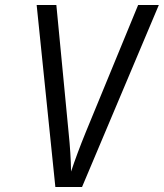

<svg xmlns="http://www.w3.org/2000/svg" viewBox="-20 -750 657 770"><path d="M202 0 127 -730H206L255 -220Q264 -134 265 -62Q289 -134 324 -220L534 -730H617L309 0Z"/></svg>

Font: JetBrains Mono Semi Light
Style: Italic
Weight: 350
Italic angle: -9°
Monospace: yes
Designer: Philipp Nurullin, Konstantin Bulenkov
Foundry: JetBrains
Version: 2.002